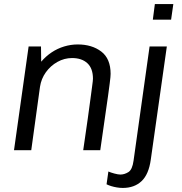

<svg xmlns="http://www.w3.org/2000/svg" viewBox="-20 -740 899 946"><path d="M49 0 121 -511H182L183 -436Q206 -463 234.5 -482Q263 -501 296 -511Q329 -521 363 -521Q433 -521 479 -486Q525 -451 525 -376Q525 -369 524 -359Q523 -349 520.5 -328.5Q518 -308 512.5 -268.5Q507 -229 497.5 -164Q488 -99 474 0H390Q404 -94 412.5 -156Q421 -218 426 -255Q431 -292 433.5 -311.5Q436 -331 437 -339Q438 -347 438 -352Q438 -403 410.5 -428.5Q383 -454 335 -454Q297 -454 263 -435Q229 -416 206 -384Q183 -352 177 -312L134 0ZM585 186Q571 186 556 183.5Q541 181 528 177Q515 173 505 168L514 105Q525 110 543.5 115Q562 120 573 120Q593 120 612.5 108Q632 96 638 52L717 -511H802L723 46Q713 119 677.5 152.5Q642 186 585 186ZM733 -643 743 -720H834L823 -643Z"/></svg>

Font: Chivo Medium Light
Style: Italic
Weight: 300
Italic angle: -8.05°
Version: Version 2.002